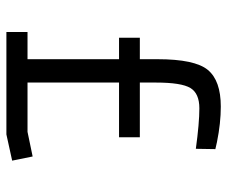

<svg xmlns="http://www.w3.org/2000/svg" viewBox="-75 -635 710 600"><g transform="rotate(90 280.0 -335.0)"><path d="M445 -592Q365 -603 318.5 -603Q272 -603 255 -575Q238 -547 238 -467V-417H409V-352H238V-66H392L469 -82L482 -18L400 0H80V-66H165V-352H98V-417H165V-472Q165 -589 198.5 -629.5Q232 -670 313 -670Q365 -670 424 -658L446 -653Z"/></g></svg>

Font: Titillium Web
Style: Regular
Weight: 400
Version: Version 1.001;PS 57.000;hotconv 1.0.70;makeotf.lib2.5.55311